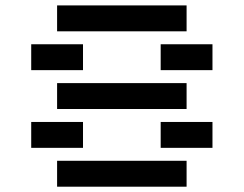

<svg xmlns="http://www.w3.org/2000/svg" viewBox="-20 -704 919 724"><path d="M195.3 0V-97.7H683.6V0ZM683.6 -683.6V-585.9H195.3V-683.6ZM97.7 -439.5V-537.1H293V-439.5ZM585.9 -439.5V-537.1H781.2V-439.5ZM195.3 -293V-390.6H683.6V-293ZM97.7 -146.5V-244.1H293V-146.5ZM585.9 -146.5V-244.1H781.2V-146.5Z"/></svg>

Font: Trigram
Style: Regular
Weight: 400
Designer: GGBotNet
Foundry: GGBotNet
Version: 1.05